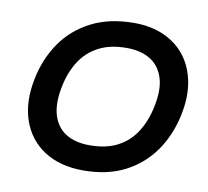

<svg xmlns="http://www.w3.org/2000/svg" viewBox="-80 -798 972 897"><g transform="rotate(10 406.5 -350.0)"><path d="M370 10Q260 10 185 -38.5Q110 -87 80 -173.5Q50 -260 73 -373Q93 -471 146 -547Q199 -623 284.5 -666.5Q370 -710 487 -710Q567 -710 629 -682Q691 -654 730 -603Q769 -552 782 -481.5Q795 -411 777 -326Q757 -228 704 -152Q651 -76 567.5 -33Q484 10 370 10ZM379 -111Q458 -111 512 -139.5Q566 -168 599 -220Q632 -272 646 -340Q664 -423 646.5 -478.5Q629 -534 584 -561.5Q539 -589 472 -589Q394 -589 339.5 -560.5Q285 -532 252 -480.5Q219 -429 205 -360Q188 -277 205 -221.5Q222 -166 267 -138.5Q312 -111 379 -111Z"/></g></svg>

Font: REM Medium
Style: Italic
Weight: 500
Italic angle: -11°
Designer: Octavio Pardo
Foundry: Ashler Design
Version: Version 1.005;gftools[0.9.28]